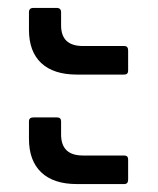

<svg xmlns="http://www.w3.org/2000/svg" viewBox="-20 -520 398 484"><path d="M174 -332Q115 -332 84 -361Q53 -390 53 -445V-489Q53 -500 64 -500H123Q134 -500 134 -489V-456Q134 -404 189 -404H293Q303 -404 303 -393V-342Q303 -332 293 -332ZM174 -56Q115 -56 84 -85.5Q53 -115 53 -170V-214Q53 -224 64 -224H124Q134 -224 134 -214V-181Q134 -128 189 -128H293Q303 -128 303 -118V-67Q303 -56 293 -56Z"/></svg>

Font: LINE Seed Sans TH
Style: Regular
Weight: 400
Designer: Dalton Maag Ltd | Thai characters by Cadson Demak Co.,Ltd.
Foundry: Dalton Maag Ltd
Version: Version 1.002